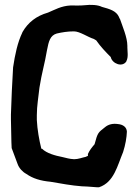

<svg xmlns="http://www.w3.org/2000/svg" viewBox="-20 -783 584 808"><path d="M26 -281 28 -184C28 -179 29 -170 29 -162V-160C38 -136 46 -115 54 -93C60 -76 74 -60 91 -51C118 -32 150 -22 193 -18C234 -11 282 -2 324 1L347 2L387 5H397C460 -16 474 -86 498 -143C508 -174 513 -204 514 -229C513 -248 498 -259 476 -261C455 -264 436 -260 421 -247C393 -225 391 -225 378 -176C367 -163 357 -151 350 -135V-127C348 -126 344 -125 341 -123C326 -120 310 -113 292 -113C272 -114 260 -118 243 -122C212 -128 176 -138 157 -157H154C145 -193 137 -237 135 -278V-298C135 -338 142 -375 146 -414C156 -478 168 -513 178 -573C185 -609 191 -634 219 -642C241 -647 264 -651 291 -651C316 -651 349 -627 375 -619L385 -613C403 -587 424 -565 446 -543C452 -515 495 -498 512 -525V-526C521 -543 516 -567 516 -583V-590C516 -626 495 -673 485 -703C482 -706 482 -708 481 -711C469 -738 441 -745 409 -754C391 -763 362 -764 336 -761C318 -759 297 -760 277 -760C237 -758 211 -742 182 -730C133 -716 98 -689 74 -647V-646C54 -605 43 -553 35 -499V-498C31 -433 28 -365 26 -301Z"/></svg>

Font: Vapor
Style: Sbd
Weight: 600
Foundry: Cannot Into Space Fonts
Version: Version 0.179